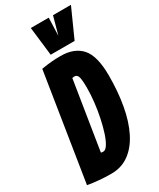

<svg xmlns="http://www.w3.org/2000/svg" viewBox="-252 -1003 898 1085"><g transform="rotate(-30 197.5 -460.5)"><path d="M134 10Q94 10 55 6.5Q16 3 -18 -3L92 -699Q128 -705 157 -707.5Q186 -710 217 -710Q307 -710 353 -657.5Q399 -605 399 -478Q399 -373 383 -284Q367 -195 334 -129Q301 -63 251 -26.5Q201 10 134 10ZM157 -121Q172 -121 186.5 -144Q201 -167 213.5 -205Q226 -243 236 -290.5Q246 -338 251.5 -387Q257 -436 257 -479Q257 -531 251 -551Q245 -571 227 -571Q223 -571 220 -570Q217 -569 213 -569L142 -123Q149 -121 157 -121ZM413 -931 329 -744H173L151 -931H268L264 -815L296 -931Z"/></g></svg>

Font: Georama ExtraCondensed ExtraBold
Style: Italic
Weight: 800
Width: 2
Italic angle: -9°
Designer: Jean-Baptiste Levee
Foundry: Production Type
Version: Version 1.000